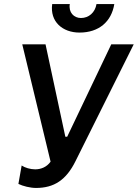

<svg xmlns="http://www.w3.org/2000/svg" viewBox="-20 -919 681 949"><path d="M158 10C247 10 307 -29 353 -122L641 -700H530L312 -243H303L205 -700H90L230 -120C211 -93 182 -82 154 -82C130 -82 103 -90 87 -101L71 -10C93 1 130 10 158 10ZM373 -758C469 -758 531 -812 545 -899H457C450 -857 419 -830 380 -830C345 -830 318 -858 325 -899H238C226 -812 289 -758 373 -758Z"/></svg>

Font: Fixel Text 20240404 Medium
Style: Italic
Weight: 500
Width: 4
Italic angle: -10°
Designer: AlfaBravo + MacPaw
Foundry: Kyrylo Tkachov, Marchela Mozhyna, Serhii Makarenko, Maria Weinstein, Zakhar Kryvoshyya
Version: Version 1.211;Glyphs 3.2 (3225)